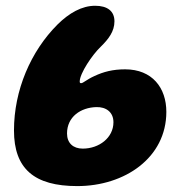

<svg xmlns="http://www.w3.org/2000/svg" viewBox="-20 -628 614 666"><path d="M248 17.5C413 17.5 557 -81 557 -240C557 -323.5 508 -387.5 414 -387.5C371 -387.5 339 -379 307 -364C280.5 -352 268.5 -339.5 261.5 -339.5C258.5 -339.5 256.5 -340.5 256.5 -345C256.5 -373.5 300.5 -438.5 329.5 -466C356.5 -492.5 377 -519 377 -554C377 -589.5 352.5 -608 310 -608C264 -608 220 -583 179.5 -543C86.5 -450 28.5 -315 28.5 -175.5C28.5 -42.5 99 17.5 248 17.5ZM267 -112.5C233.5 -112.5 212.5 -132 212.5 -165C212.5 -223 260 -255 314 -256.5C348 -257.5 373.5 -239 373.5 -204C373.5 -150 323.5 -112.5 267 -112.5Z"/></svg>

Font: Gluten
Style: Bold Italic
Weight: 700
Italic angle: -13°
Designer: Tyler Finck
Foundry: Etcetera Type Company
Version: Version 0.920